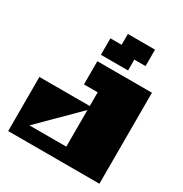

<svg xmlns="http://www.w3.org/2000/svg" viewBox="-222 -1167 1270 1334"><g transform="rotate(30 413.0 -500.0)"><path d="M142 -108H438V-402ZM34 0V-434H438V-544H328V-730H766V0ZM417 -1000H635V-868H545V-781H327V-913H417V-1000Z"/></g></svg>

Font: El Pececito
Style: Regular
Weight: 400
Designer: deFharo
Foundry: deFharo
Version: El Pececito Version 1.000